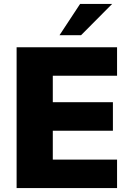

<svg xmlns="http://www.w3.org/2000/svg" viewBox="-20 -951 644 971"><path d="M64 -712H572V-568H247V-434H551V-290H247V-144H572V0H64ZM281 -773 385 -931H547L390 -773Z"/></svg>

Font: Muli Black
Style: Regular
Weight: 900
Designer: Vernon Adams
Foundry: Vernon Adams
Version: Version 2.001